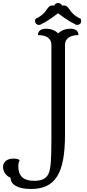

<svg xmlns="http://www.w3.org/2000/svg" viewBox="-213 -1010 578 1270"><path d="M217 -714C217 -754 250 -778 306 -778C306 -805 287 -820 252 -820C221 -820 192 -809 172 -789C152 -809 123 -820 92 -820C57 -820 38 -805 38 -778C95 -778 127 -755 127 -714V-88C127 52 122 109 108 139C92 174 59 186 14 186C-63 186 -92 150 -92 89C-92 74 -89 62 -83 50C-89 43 -103 39 -122 39C-166 39 -193 60 -193 95C-193 125 -173 154 -143 166C-143 209 -99 240 -9 240C153 240 217 139 217 -121ZM198 -972C195 -983 183 -990 170 -990C158 -990 148 -982 145 -972C141 -974 139 -974 136 -974C92 -974 108 -926 25 -887C19 -883 19 -876 19 -871C19 -856 30 -845 44 -845C50 -845 57 -847 63 -852C116 -877 156 -913 171 -922C186 -913 227 -877 280 -852C286 -847 291 -845 296 -845C309 -845 324 -852 324 -870C324 -877 322 -885 318 -887C236 -926 251 -974 207 -974C204 -974 202 -974 198 -972Z"/></svg>

Font: Milonga
Style: Regular
Weight: 400
Designer: Pablo Impallari, Brenda Gallo, Rodrigo Fuenzalida
Foundry: Pablo Impallari, Brenda Gallo, Rodrigo Fuenzalida
Version: Version 1.000